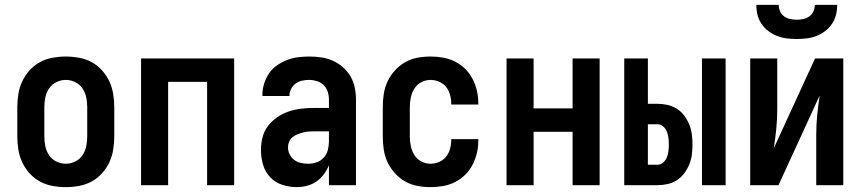

<svg xmlns="http://www.w3.org/2000/svg" viewBox="-20 -760 3540 788"><path d="M250 8Q223 8 195.5 3Q168 -2 144 -15Q120 -28 101.5 -48.5Q83 -69 71.5 -93.5Q60 -118 55.5 -145.5Q51 -173 51 -200V-320Q51 -347 55.5 -374.5Q60 -402 71.5 -426.5Q83 -451 101.5 -471.5Q120 -492 144 -505Q168 -518 195.5 -523Q223 -528 250 -528Q277 -528 304.5 -523Q332 -518 356 -505Q380 -492 398.5 -471.5Q417 -451 428.5 -426.5Q440 -402 444.5 -374.5Q449 -347 449 -320V-200Q449 -173 444.5 -145.5Q440 -118 428.5 -93.5Q417 -69 398.5 -48.5Q380 -28 356 -15Q332 -2 304.5 3Q277 8 250 8ZM250 -88Q270 -88 288.5 -97Q307 -106 318.5 -123Q330 -140 334 -160Q338 -180 338 -200V-320Q338 -340 334 -360Q330 -380 318.5 -397Q307 -414 288.5 -423Q270 -432 250 -432Q230 -432 211.5 -423Q193 -414 181.5 -397Q170 -380 166 -360Q162 -340 162 -320V-200Q162 -180 166 -160Q170 -140 181.5 -123Q193 -106 211.5 -97Q230 -88 250 -88Z M559 0V-520H941V0H830V-424H670V0Z M1198 8Q1168 8 1138.5 -1.5Q1109 -11 1088.5 -33Q1068 -55 1059.5 -84.5Q1051 -114 1051 -144Q1051 -171 1057.5 -196.5Q1064 -222 1080 -243Q1096 -264 1118 -279Q1140 -294 1165 -302.5Q1190 -311 1216.5 -314Q1243 -317 1269 -317H1330V-351Q1330 -368 1325 -383.5Q1320 -399 1308.5 -410.5Q1297 -422 1281 -427Q1265 -432 1249 -432Q1234 -432 1220 -429Q1206 -426 1194 -417.5Q1182 -409 1175 -395.5Q1168 -382 1168 -368V-366H1057V-371Q1057 -394 1064 -416.5Q1071 -439 1084 -458.5Q1097 -478 1116.5 -491.5Q1136 -505 1157.5 -513.5Q1179 -522 1202.5 -525Q1226 -528 1249 -528Q1274 -528 1298.5 -524.5Q1323 -521 1345.5 -511Q1368 -501 1387 -484.5Q1406 -468 1418.5 -446.5Q1431 -425 1436 -400.5Q1441 -376 1441 -351V0H1330V-82Q1322 -62 1309 -44.5Q1296 -27 1278.5 -15Q1261 -3 1240 2.5Q1219 8 1198 8ZM1246 -88Q1263 -88 1280 -94Q1297 -100 1309 -113.5Q1321 -127 1325.5 -144.5Q1330 -162 1330 -180V-221H1269Q1257 -221 1245.5 -220Q1234 -219 1222.5 -216Q1211 -213 1200 -208.5Q1189 -204 1180 -196.5Q1171 -189 1166.5 -178Q1162 -167 1162 -155Q1162 -140 1169 -126Q1176 -112 1188.5 -103Q1201 -94 1216 -91Q1231 -88 1246 -88Z M1747 8Q1720 8 1693 3Q1666 -2 1642.5 -15.5Q1619 -29 1600.5 -49.5Q1582 -70 1570.5 -94.5Q1559 -119 1555 -146Q1551 -173 1551 -200V-320Q1551 -347 1555 -374Q1559 -401 1570.5 -425.5Q1582 -450 1600.5 -470.5Q1619 -491 1642.5 -504.5Q1666 -518 1693 -523Q1720 -528 1747 -528Q1773 -528 1798.5 -523.5Q1824 -519 1847 -507.5Q1870 -496 1888.5 -478Q1907 -460 1919 -437Q1931 -414 1937 -389Q1943 -364 1943 -338V-331H1832V-334Q1832 -353 1827 -371Q1822 -389 1811 -403Q1800 -417 1782.5 -424.5Q1765 -432 1747 -432Q1727 -432 1709 -422.5Q1691 -413 1680.5 -396Q1670 -379 1666 -359.5Q1662 -340 1662 -320V-200Q1662 -180 1666 -160.5Q1670 -141 1680.5 -124Q1691 -107 1709 -97.5Q1727 -88 1747 -88Q1765 -88 1782.5 -95.5Q1800 -103 1811 -117Q1822 -131 1827 -149Q1832 -167 1832 -186V-189H1943V-182Q1943 -156 1937 -131Q1931 -106 1919 -83Q1907 -60 1888.5 -42Q1870 -24 1847 -12.5Q1824 -1 1798.5 3.5Q1773 8 1747 8Z M2059 0V-520H2170V-315H2330V-520H2441V0H2330V-219H2170V0Z M2861 0V-520H2958V0ZM2542 0V-520H2639V-334H2678Q2699 -334 2719.5 -329.5Q2740 -325 2758 -313.5Q2776 -302 2788.5 -285Q2801 -268 2809 -248.5Q2817 -229 2819.5 -208.5Q2822 -188 2822 -167Q2822 -146 2819.5 -125.5Q2817 -105 2809 -85.5Q2801 -66 2788.5 -49Q2776 -32 2758 -20.5Q2740 -9 2719.5 -4.5Q2699 0 2678 0ZM2678 -84Q2692 -84 2702 -93Q2712 -102 2717 -114.5Q2722 -127 2723.5 -140.5Q2725 -154 2725 -167Q2725 -180 2723.5 -193.5Q2722 -207 2717 -219.5Q2712 -232 2702 -241Q2692 -250 2678 -250H2639V-84Z M3059 0V-520H3170V-312Q3170 -272 3166 -231.5Q3162 -191 3156 -152L3325 -520H3441V0H3330V-208Q3330 -248 3334 -288.5Q3338 -329 3344 -368L3175 0ZM3250 -600Q3229 -600 3208.5 -602.5Q3188 -605 3169 -612.5Q3150 -620 3133.5 -632.5Q3117 -645 3105.5 -662Q3094 -679 3089 -699Q3084 -719 3084 -740H3176Q3176 -726 3181.5 -713.5Q3187 -701 3198 -693Q3209 -685 3222.5 -682Q3236 -679 3250 -679Q3264 -679 3277.5 -682Q3291 -685 3302 -693Q3313 -701 3318.5 -713.5Q3324 -726 3324 -740H3416Q3416 -719 3411 -699Q3406 -679 3394.5 -662Q3383 -645 3366.5 -632.5Q3350 -620 3331 -612.5Q3312 -605 3291.5 -602.5Q3271 -600 3250 -600Z"/></svg>

Font: Iosevka
Style: Bold
Weight: 700
Monospace: yes
Designer: Belleve Invis
Foundry: Belleve Invis
Version: Version 32.5.0; ttfautohint (v1.8.4)